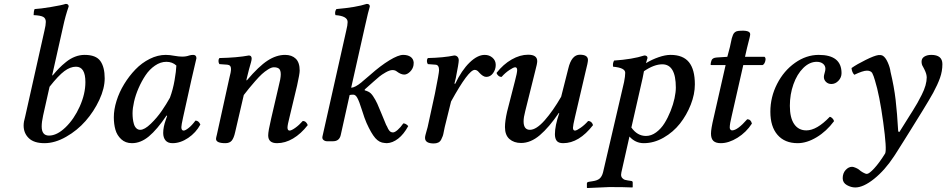

<svg xmlns="http://www.w3.org/2000/svg" viewBox="-20 -718 4811 976"><path d="M231.9 -276.9 199.2 -130.9Q191.9 -97.7 191.9 -75.2Q191.9 -28.8 229 -28.8Q269.5 -28.8 313 -70.6Q356.4 -112.3 385.3 -176.5Q414.1 -240.7 414.1 -300.8Q414.1 -378.9 366.2 -378.9Q337.4 -378.9 307.1 -356.4Q276.9 -334 231.9 -276.9ZM100.1 -80.1Q100.1 -98.6 107.9 -125L206.1 -563Q212.9 -590.8 212.9 -606.9Q212.9 -625 199.5 -632.3Q186 -639.6 150.9 -641.1Q150.9 -659.7 155.8 -671.9Q184.6 -673.3 239 -682.4Q293.5 -691.4 314 -698.2Q329.1 -698.2 329.1 -685.1Q312.5 -637.7 300.8 -583L245.1 -335H248Q265.1 -355.5 280 -370.8Q294.9 -386.2 316.2 -403.3Q337.4 -420.4 361.3 -429.7Q385.3 -439 410.2 -439Q467.8 -439 490 -408Q512.2 -377 512.2 -319.8Q512.2 -269 484.9 -210.2Q457.5 -151.4 415 -103Q372.6 -54.7 315.9 -22.5Q259.3 9.8 206.1 9.8Q152.8 9.8 126.5 -15.6Q100.1 -41 100.1 -80.1Z M843.8 -221.2Q859.4 -263.2 867.4 -310.1Q875.5 -356.9 876.5 -384.8Q856 -403.8 825.7 -403.8Q795.9 -403.8 767.8 -384.5Q739.7 -365.2 719.7 -335.2Q699.7 -305.2 684.3 -269.8Q668.9 -234.4 661.4 -200.9Q653.8 -167.5 653.8 -142.1Q653.8 -127.4 655.3 -114.5Q656.7 -101.6 660.6 -87.9Q664.6 -74.2 672.9 -66.2Q681.2 -58.1 692.9 -58.1Q714.8 -58.1 746.6 -88.9Q778.3 -119.6 802 -154.1Q825.7 -188.5 843.8 -221.2ZM961.9 -439Q978.5 -439 978.5 -421.9Q975.1 -408.2 953.6 -314.9L910.6 -121.1Q901.9 -81.5 901.9 -71.8Q901.9 -54.2 913.6 -54.2Q921.9 -54.2 938.7 -67.4Q955.6 -80.6 973.6 -105Q989.7 -105 998.5 -85Q976.1 -43.5 936.5 -16.8Q897 9.8 856.9 9.8Q833 9.8 821.3 -4.4Q809.6 -18.6 809.6 -42Q809.6 -72.3 822.8 -108.9L829.6 -128.9L826.7 -130.9Q778.3 -59.1 736.8 -24.7Q695.3 9.8 650.9 9.8Q617.7 9.8 596.2 -10.3Q574.7 -30.3 566.7 -58.6Q558.6 -86.9 558.6 -122.1Q558.6 -161.1 572.3 -205.1Q585.9 -249 611.1 -290.3Q636.2 -331.5 668.5 -365Q700.7 -398.4 741.2 -418.7Q781.7 -439 822.8 -439Q842.3 -439 867.7 -434.1Q889.2 -430.2 906.7 -430.2Q926.3 -430.2 941.9 -436Q952.1 -439 961.9 -439Z M1078.1 -12.2Q1078.1 -15.1 1079.3 -20.5Q1080.6 -25.9 1082.5 -33.7Q1084.5 -41.5 1085.4 -46.9L1145.5 -319.8Q1154.3 -352.5 1154.3 -367.2Q1154.3 -387.7 1135.3 -389.2L1095.2 -392.1Q1090.8 -398.9 1090.6 -407.7Q1090.3 -416.5 1095.2 -422.9Q1185.5 -424.8 1245.1 -436Q1259.3 -436 1259.3 -419.9Q1259.3 -413.6 1255.9 -401.1Q1252.4 -388.7 1245.8 -365.5Q1239.3 -342.3 1234.4 -319.8L1232.4 -310.1H1235.4Q1295.4 -380.9 1340.1 -409.9Q1384.8 -439 1429.2 -439Q1463.4 -439 1483.4 -419.7Q1503.4 -400.4 1503.4 -358.9Q1503.4 -342.8 1490.2 -283.2L1452.1 -124Q1441.4 -82 1441.4 -69.8Q1441.4 -54.2 1452.1 -54.2Q1461.4 -54.2 1481 -68.1Q1500.5 -82 1519 -103Q1528.8 -103 1535.2 -96.7Q1541.5 -90.3 1544.4 -82Q1509.8 -37.6 1469.7 -13.9Q1429.7 9.8 1388.2 9.8Q1343.3 9.8 1343.3 -29.8Q1343.3 -51.3 1358.4 -115.2L1395.5 -274.9Q1407.2 -319.3 1407.2 -339.8Q1407.2 -360.8 1398.7 -368.4Q1390.1 -376 1372.1 -376Q1359.9 -376 1342.8 -365.2Q1325.7 -354.5 1311.3 -341.3Q1296.9 -328.1 1276.6 -304.9Q1256.3 -281.7 1246.1 -269Q1235.8 -256.3 1219.2 -234.9L1175.3 -45.9Q1168.9 -16.6 1158.2 -3.4Q1147.5 9.8 1125.5 9.8Q1078.1 9.8 1078.1 -12.2Z M1757.3 -234.9 1711.9 -30.8Q1704.6 0 1672.9 0H1642.1Q1632.3 0 1624.5 -6.3Q1616.7 -12.7 1619.1 -23.9L1740.2 -563Q1747.1 -590.8 1747.1 -606Q1747.1 -636.7 1685.1 -641.1Q1680.2 -658.2 1689.9 -671.9Q1791 -680.7 1844.2 -698.2Q1859.9 -698.2 1859.9 -685.1Q1853 -664.1 1835 -583L1765.1 -272Q1785.2 -272.9 1817.9 -299.8Q1819.3 -300.8 1822 -303.5Q1824.7 -306.2 1826.2 -307.1L1861.3 -336.9Q1914.6 -384.3 1959.7 -411.6Q2004.9 -439 2029.3 -439Q2052.7 -439 2067.1 -429Q2081.5 -418.9 2083 -399.9Q2083 -390.1 2082 -386.2Q2078.6 -367.2 2064 -353Q2049.3 -338.9 2035.2 -338.9Q2018.1 -338.9 1998 -354Q1988.8 -361.8 1975.1 -361.8Q1960.9 -361.8 1940.2 -349.9Q1919.4 -337.9 1908.9 -329.1Q1898.4 -320.3 1878.9 -303.2L1834 -263.2V-258.8Q1854.5 -253.4 1865 -243.2Q1875.5 -232.9 1888.2 -210Q1889.2 -208.5 1897.9 -190.9Q1904.3 -177.2 1918.5 -142.1Q1932.6 -106.9 1942.9 -83Q1946.3 -77.6 1947.3 -75.2Q1953.1 -60.5 1960 -52.7Q1966.8 -44.9 1978 -44.9Q1986.8 -44.9 2001.2 -57.4Q2015.6 -69.8 2030.3 -90.8Q2043 -90.8 2055.2 -77.1Q2032.7 -35.6 2004.2 -13.4Q1975.6 8.8 1946.3 9.8Q1938 9.8 1935.1 8.8Q1908.2 7.3 1887.7 -16.1Q1867.2 -39.6 1843.3 -92.8Q1834 -113.3 1819.8 -158.7Q1805.7 -204.1 1795.9 -221.2Q1787.1 -236.8 1775.9 -236.8Q1764.2 -236.8 1757.3 -234.9Z M2140.6 -17.1Q2140.6 -23.4 2142.8 -32Q2145 -40.5 2148.4 -52.5Q2151.9 -64.5 2153.8 -71.8L2190.9 -242.2Q2211.9 -347.2 2211.9 -360.8Q2211.9 -388.2 2193.8 -389.2L2154.8 -392.1Q2150.4 -398.9 2150.1 -407.7Q2149.9 -416.5 2154.8 -422.9Q2235.8 -424.8 2289.1 -436Q2299.3 -436 2305.7 -429.2Q2312 -422.4 2312 -411.1Q2312 -396.5 2296.9 -320.8L2290 -293L2293.9 -292Q2326.7 -360.8 2366.9 -399.9Q2407.2 -439 2443.8 -439Q2467.3 -439 2483.6 -424.6Q2500 -410.2 2500 -388.2Q2500 -364.7 2486.3 -345.9Q2472.7 -327.1 2451.7 -327.1Q2435.5 -327.1 2415 -350.1Q2405.3 -362.8 2393.1 -362.8Q2361.3 -362.8 2272.9 -202.1L2240.7 -71.8Q2239.3 -66.4 2236.3 -50.3Q2233.4 -34.2 2230.7 -26.6Q2228 -19 2222.7 -8.5Q2217.3 2 2207.8 6.6Q2198.2 11.2 2185.1 11.2Q2140.6 11.2 2140.6 -17.1Z M2822.8 -143.1 2820.8 -144Q2771 -70.8 2724.4 -31Q2677.7 8.8 2628.9 8.8Q2592.8 8.8 2569.8 -11.2Q2546.9 -31.2 2546.9 -71.8Q2546.9 -102.5 2557.6 -149.9L2597.7 -306.2Q2608.9 -348.1 2608.9 -361.8Q2608.9 -376 2598.6 -376Q2590.3 -376 2569.1 -361.8Q2547.9 -347.7 2529.8 -327.1Q2520 -327.1 2513.2 -333.3Q2506.3 -339.4 2503.9 -347.2Q2538.1 -391.1 2580.8 -415.5Q2623.5 -439.9 2664.6 -439.9Q2710.9 -439.9 2710.9 -407.2Q2710.9 -394.5 2700.7 -356.9L2649.9 -152.8Q2641.6 -121.6 2641.6 -101.1Q2641.6 -58.1 2673.8 -58.1Q2706.1 -58.1 2748.8 -106.4Q2791.5 -154.8 2832.5 -226.1L2868.7 -369.1Q2885.3 -439.9 2927.7 -439.9Q2968.8 -439.9 2968.8 -413.1Q2968.8 -400.4 2956.5 -353L2902.8 -123Q2892.6 -79.6 2892.6 -68.8Q2892.6 -54.2 2902.8 -54.2Q2911.1 -54.2 2931.4 -68.4Q2951.7 -82.5 2969.7 -103Q2987.8 -103 2994.6 -82Q2923.3 9.8 2842.8 9.8Q2819.3 9.8 2810.1 -2Q2800.8 -13.7 2800.8 -36.1Q2800.8 -78.1 2822.8 -143.1Z M3253.4 -356Q3252.9 -352.5 3250.5 -340.8Q3248 -329.1 3246.6 -320.8L3189.5 -69.8Q3219.7 -26.9 3263.7 -26.9Q3290.5 -26.9 3315.4 -45.2Q3340.3 -63.5 3357.9 -91.8Q3375.5 -120.1 3388.9 -153.8Q3402.3 -187.5 3408.9 -218.5Q3415.5 -249.5 3415.5 -272.9Q3415.5 -391.1 3346.7 -391.1Q3304.7 -391.1 3253.4 -356ZM3179.7 -23.9 3138.7 158.2Q3137.2 165.5 3137.2 169.9Q3137.2 181.2 3143.8 187.7Q3150.4 194.3 3156.2 196Q3162.1 197.8 3171.4 199.2L3190.4 202.1Q3196.3 203.6 3196.3 210V232.9L3194.3 234.9Q3155.3 232.9 3077.6 232.9L2965.3 237.8L2963.4 235.8V213.9Q2963.4 208 2973.6 206.1L2992.7 203.1Q3016.6 199.7 3028.3 189.5Q3040 179.2 3045.4 158.2L3152.3 -300.8Q3158.2 -330.6 3158.2 -348.1Q3158.2 -373.5 3096.7 -378.9Q3093.3 -395.5 3101.6 -410.2Q3195.3 -416.5 3255.4 -436Q3271.5 -436 3271.5 -422.9Q3271 -420.9 3267.8 -411.1Q3264.6 -401.4 3263.7 -397Q3293.9 -415.5 3327.9 -427.2Q3361.8 -439 3388.7 -439Q3452.1 -439 3482.2 -401.9Q3512.2 -364.7 3512.2 -289.1Q3512.2 -239.3 3491.5 -186.3Q3470.7 -133.3 3436.5 -89.8Q3402.3 -46.4 3353.3 -18.3Q3304.2 9.8 3252.4 9.8Q3210 9.8 3179.7 -23.9Z M3607.4 -118.2 3668.5 -387.2H3598.1Q3592.3 -387.2 3592.3 -389.2Q3592.3 -397.5 3596.2 -409.2Q3600.1 -424.3 3624 -425.8L3677.2 -429.2L3690.4 -479Q3692.4 -486.8 3695.1 -501Q3697.8 -515.1 3700 -523.4Q3702.1 -531.7 3706.1 -541Q3710 -550.3 3717 -555.2Q3724.1 -560.1 3734.4 -561Q3793.5 -566.4 3793.5 -543.9Q3793.5 -538.6 3790.3 -525.6Q3787.1 -512.7 3783 -496.8Q3778.8 -481 3777.3 -474.1L3767.1 -429.2H3866.2Q3874.5 -423.3 3870.1 -407.2Q3865.7 -391.1 3856.4 -387.2H3758.3L3699.2 -127Q3689.5 -87.4 3689.5 -69.8Q3689.5 -62.5 3693.4 -58.8Q3697.3 -55.2 3701.2 -55.2Q3729 -55.2 3778.3 -111.8Q3796.9 -111.8 3802.2 -89.8Q3773.4 -45.4 3729 -17.8Q3684.6 9.8 3644 9.8Q3618.7 9.8 3606.4 -1.7Q3594.2 -13.2 3594.2 -39.1Q3594.2 -62.5 3607.4 -118.2Z M4219.7 -102.1Q4181.2 -50.3 4131.1 -20.3Q4081.1 9.8 4034.7 9.8Q3969.2 9.8 3932.6 -32.2Q3896 -74.2 3896 -149.9Q3896 -224.6 3930.2 -291.5Q3964.4 -358.4 4021.5 -398.7Q4078.6 -439 4142.1 -439Q4257.8 -439 4257.8 -346.2Q4257.8 -324.2 4242.2 -307.6Q4226.6 -291 4206.1 -291Q4189.9 -291 4179 -301.5Q4168 -312 4168 -327.1Q4168 -334.5 4171.9 -347.2Q4175.8 -359.9 4175.8 -368.2Q4175.8 -384.3 4163.6 -394Q4151.4 -403.8 4131.8 -403.8Q4095.2 -403.8 4063.5 -372.6Q4031.7 -341.3 4013.4 -289.8Q3995.1 -238.3 3995.1 -180.2Q3995.1 -119.1 4017.1 -87.2Q4039.1 -55.2 4079.1 -55.2Q4131.8 -55.2 4197.8 -124Q4204.1 -124 4211.2 -116.7Q4218.3 -109.4 4219.7 -102.1Z M4413.6 -347.2Q4405.8 -358.9 4386.7 -358.9Q4366.7 -358.9 4322.8 -337.9Q4310.5 -350.1 4308.6 -372.1Q4336.4 -391.6 4380.4 -413.3Q4424.3 -435.1 4444.8 -438Q4457.5 -439.5 4466.8 -435.1Q4481 -427.2 4492.7 -400.9Q4504.4 -374.5 4506.8 -353Q4524.9 -277.8 4532.7 -210.9Q4540.5 -144 4545.9 -49.8L4551.8 -46.9Q4561 -61.5 4576.9 -86.9Q4592.8 -112.3 4605 -131.8Q4617.2 -151.4 4619.6 -154.8Q4634.8 -179.2 4643.6 -194.8Q4652.3 -210.4 4665.3 -235.8Q4678.2 -261.2 4684.6 -283.7Q4690.9 -306.2 4690.9 -325.2Q4690.9 -331.1 4689.9 -334Q4688 -349.6 4671.9 -378.9Q4664.6 -389.6 4664.6 -404.8Q4664.6 -421.4 4678.7 -430.2Q4692.9 -439 4713.9 -439Q4770.5 -439 4770.5 -392.1Q4770.5 -356 4758.3 -321.8Q4746.1 -287.6 4723.6 -246.1Q4703.1 -209.5 4671.9 -158.7Q4640.6 -107.9 4609.9 -58.6Q4579.1 -9.3 4570.8 3.9L4534.7 61Q4527.8 72.8 4524.9 76.2Q4478 147.5 4423.3 191.2Q4368.7 234.9 4327.6 234.9Q4306.2 234.9 4284.9 222.9Q4263.7 210.9 4263.7 188Q4263.7 162.6 4278.6 146.2Q4293.5 129.9 4311.5 129.9Q4318.4 129.9 4331.1 135.5Q4343.8 141.1 4348.6 146Q4354 151.4 4366.7 158.7Q4379.4 166 4386.7 166Q4397.9 166 4424.1 137.7Q4450.2 109.4 4479.5 62Q4488.8 42.5 4469.7 -96.7Q4450.7 -235.8 4427.7 -309.1Q4421.4 -332 4413.6 -347.2Z"/></svg>

Font: Common Serif Medium
Style: Italic
Weight: 500
Italic angle: -12°
Designer: Philipp H. Poll, Khaled Hosny
Foundry: Stefan Peev, Context Ltd.
Version: Version 1.026